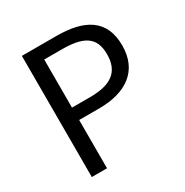

<svg xmlns="http://www.w3.org/2000/svg" viewBox="-168 -869 969 1006"><g transform="rotate(-30 316.5 -366.5)"><path d="M101 0H193V-292H314C475 -292 584 -363 584 -518C584 -678 474 -733 310 -733H101ZM193 -367V-658H298C427 -658 492 -625 492 -518C492 -413 431 -367 302 -367Z"/></g></svg>

Font: Noto Sans CJK SC
Style: Regular
Weight: 400
Designer: Ryoko NISHIZUKA 西塚涼子 (kana, bopomofo & ideographs); Paul D. Hunt (Latin, Greek & Cyrillic); Sandoll Communications 산돌커뮤니
Foundry: Adobe
Version: Version 2.004;hotconv 1.0.118;makeotfexe 2.5.65603